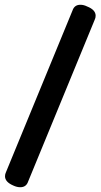

<svg xmlns="http://www.w3.org/2000/svg" viewBox="-20 -745 422 805"><path d="M98 16Q90 40 65 40Q51 40 36 33Q1 18 1 -6Q1 -15 5 -23L284 -701Q292 -725 317 -725Q331 -725 345 -718Q381 -704 381 -679Q381 -670 377 -662Z"/></svg>

Font: Sofadi One
Style: Regular
Weight: 400
Designer: Botjo Nikoltchev
Foundry: Botjo Nikoltchev
Version: Version 1.002